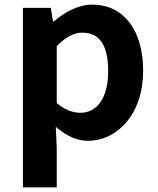

<svg xmlns="http://www.w3.org/2000/svg" viewBox="-20 -594 684 829"><path d="M79 -560V215H225V45L221 -47C222 -46 224 -45 225 -43C267 -7 313 14 360 14C483 14 598 -97 598 -289C598 -461 516 -574 378 -574C318 -574 260 -542 213 -502H209L199 -560ZM225 -149V-395C264 -434 298 -453 336 -453C413 -453 447 -394 447 -287C447 -165 395 -107 327 -107C297 -107 261 -118 225 -149Z"/></svg>

Font: Noto Sans KR Bold
Style: Regular
Weight: 700
Designer: Ryoko NISHIZUKA  (kana & ideographs); Paul D. Hunt (Latin, Greek & Cyrillic); Wenlong ZHANG  (bopomofo); Sandoll Communi
Foundry: Adobe Systems Incorporated
Version: Version 1.004;PS 1.004;hotconv 1.0.82;makeotf.lib2.5.63406